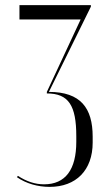

<svg xmlns="http://www.w3.org/2000/svg" viewBox="-20 -719 409 750"><path d="M174 11C277 11 342 -54 342 -162V-185C342 -297 295 -360 171 -360L335 -693V-699H56V-643H295L163 -360V-354C248 -354 278 -307 278 -187V-165C278 -57 236 1 152 1C117 1 84 -10 50 -32L46 -27C82 -2 127 11 174 11Z"/></svg>

Font: Moniqa Display
Style: Regular
Weight: 400
Designer: Rajesh Rajput
Foundry: Rajesh Rajput
Version: Version 1.000